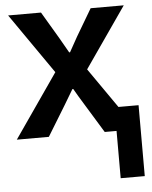

<svg xmlns="http://www.w3.org/2000/svg" viewBox="-54 -608 689 869"><g transform="rotate(-5 290.0 -174.0)"><path d="M5.9 0 206.1 -289.1 15.6 -563.5H165L237.3 -441.4Q264.6 -392.6 276.4 -373H280.3Q295.9 -401.4 318.4 -441.4L390.6 -563.5H541L350.6 -289.1L551.8 0H405.3L322.3 -135.7Q314.5 -148.4 300.8 -170.9Q287.1 -193.4 280.3 -206.1H276.4Q272.5 -199.2 234.4 -135.7L151.4 0ZM459 -107.4H568.4V214.8H459Z"/></g></svg>

Font: Gothic A1
Style: Bold
Weight: 700
Version: Version 2.50